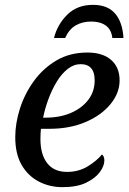

<svg xmlns="http://www.w3.org/2000/svg" viewBox="-20 -763 533 793"><path d="M238 10Q185 10 140.5 -13Q96 -36 69.5 -81.5Q43 -127 43 -197Q43 -253 62 -313.5Q81 -374 119 -427Q157 -480 212.5 -513Q268 -546 341 -546Q404 -546 439 -515.5Q474 -485 474 -431Q474 -379 436.5 -333Q399 -287 333.5 -259Q268 -231 184 -231H149Q148 -220 147.5 -209.5Q147 -199 147 -189Q147 -125 175 -89Q203 -53 257 -53Q305 -53 342.5 -76Q380 -99 401 -125Q411 -118 411 -100Q411 -78 392.5 -52.5Q374 -27 336 -8.5Q298 10 238 10ZM168 -277Q227 -277 272.5 -296.5Q318 -316 344.5 -350.5Q371 -385 371 -431Q371 -498 313 -498Q285 -498 260 -478.5Q235 -459 215 -426.5Q195 -394 180.5 -355Q166 -316 158 -277ZM203 -606Q217 -662 258 -702.5Q299 -743 364 -743Q424 -743 455 -707.5Q486 -672 490 -606H444Q440 -641 417 -657.5Q394 -674 357 -674Q320 -674 292.5 -658Q265 -642 249 -606Z"/></svg>

Font: NotoSerif-Italic
Style: Regular
Weight: 400
Italic angle: -12°
Designer: Monotype Design Team
Foundry: Monotype Imaging Inc.
Version: Version 2.007; ttfautohint (v1.8) -l 8 -r 50 -G 200 -x 14 -D